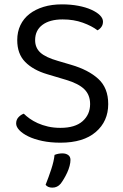

<svg xmlns="http://www.w3.org/2000/svg" viewBox="-20 -641 563 880"><path d="M393 -164Q393 -206 366.5 -232Q340 -258 283 -275L196 -301Q132 -320 95.5 -357Q59 -394 59 -457Q59 -495 73.5 -525.5Q88 -556 115 -577Q142 -598 179.5 -609.5Q217 -621 264 -621Q304 -621 338.5 -614.5Q373 -608 398.5 -596.5Q424 -585 438 -571Q452 -557 452 -542Q452 -528 445 -518Q438 -508 427 -502Q401 -522 359.5 -537Q318 -552 267 -552Q208 -552 174.5 -527Q141 -502 141 -457Q141 -422 165 -400Q189 -378 245 -362L306 -344Q385 -321 430.5 -279.5Q476 -238 476 -164Q476 -85 419 -36Q362 13 257 13Q211 13 173.5 5Q136 -3 109.5 -16Q83 -29 68.5 -44.5Q54 -60 54 -75Q54 -92 64.5 -103.5Q75 -115 89 -120Q100 -109 116 -97.5Q132 -86 153 -76.5Q174 -67 200 -61Q226 -55 257 -55Q324 -55 358.5 -85.5Q393 -116 393 -164ZM220 219Q199 219 189 206Q203 171 215 134.5Q227 98 230 69Q247 62 266 62Q282 62 292.5 69.5Q303 77 303 92Q303 104 299 119.5Q295 135 288 150Q281 165 273 178.5Q265 192 258 201Q243 219 220 219Z"/></svg>

Font: Baloo 2 Latin
Style: Regular
Weight: 400
Designer: Sarang Kulkarni and Ek Type
Foundry: Ek Type
Version: Version 1.001